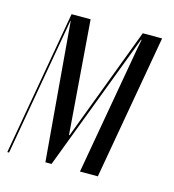

<svg xmlns="http://www.w3.org/2000/svg" viewBox="-98 -564 574 633"><g transform="rotate(15 188.5 -248.0)"><path d="M379 -495H313L167 -108H165L135 -495H70L-17 -1H-11L72 -473H73L113 -1H134L313 -473H315L309 -443L231 -1H292Z"/></g></svg>

Font: Moniqa Ita Display
Style: Italic
Weight: 400
Italic angle: -10°
Designer: Rajesh Rajput
Foundry: Rajesh Rajput
Version: Version 1.000